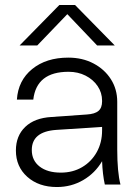

<svg xmlns="http://www.w3.org/2000/svg" viewBox="-20 -743 547 773"><path d="M219 -723H282L442 -560H371L251 -686L130 -560H59ZM452 -141Q452 -51 465 0H402Q393 -41 391 -94Q363 -46 315 -18Q267 10 209 10Q136 10 90 -31Q44 -72 44 -137Q44 -196 81.5 -232Q119 -268 187 -272L329 -282Q362 -284 376.5 -296.5Q391 -309 391 -335V-337Q391 -370 373 -396.5Q355 -423 324.5 -438.5Q294 -454 256 -454Q127 -454 114 -342H48Q53 -419 109.5 -465Q166 -511 255 -511Q312 -511 356.5 -487.5Q401 -464 426.5 -424Q452 -384 452 -333ZM108 -139Q108 -97 139.5 -72.5Q171 -48 225 -48Q273 -48 310.5 -70Q348 -92 369.5 -130.5Q391 -169 391 -218V-232L206 -220Q108 -213 108 -139Z"/></svg>

Font: Overused Grotesk Book
Style: Regular
Weight: 350
Version: Version 0.003